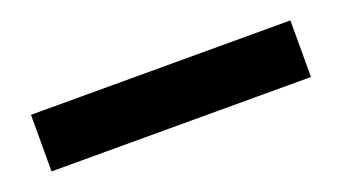

<svg xmlns="http://www.w3.org/2000/svg" viewBox="-27 -78 602 338"><g transform="rotate(-20 273.5 91.0)"><path d="M31 38H517V144H31Z"/></g></svg>

Font: 카카오 큰글씨 ExtraBold
Style: Regular
Weight: 800
Designer: Park Young-rak; Lee Sang-min; Kim Jung-jin; Min Bon; Park Min-gyu;
Foundry: Kakao Corporation
Version: Version 2.003